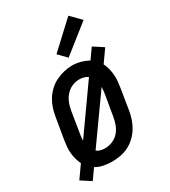

<svg xmlns="http://www.w3.org/2000/svg" viewBox="-200 -877 901 1020"><g transform="rotate(-30 250.0 -367.0)"><path d="M61 46 1 7 54 -68Q46 -85 41 -103.5Q36 -122 34 -141.5Q32 -161 34 -181Q36 -201 39 -221L61 -351Q65 -375 73 -399.5Q81 -424 95 -446.5Q109 -469 129 -487.5Q149 -506 173 -517.5Q197 -529 222 -535Q247 -541 272 -541Q299 -541 324 -534Q349 -527 371 -515L414 -576L474 -537L421 -462Q430 -445 434.5 -426.5Q439 -408 441 -388.5Q443 -369 441 -349Q439 -329 436 -309L415 -179Q411 -155 402.5 -130.5Q394 -106 380 -83.5Q366 -61 346 -42.5Q326 -24 302.5 -12.5Q279 -1 253.5 3.5Q228 8 203 8Q177 8 151.5 3Q126 -2 104 -15ZM124 -166 320 -443Q309 -451 295.5 -454.5Q282 -458 268 -458Q245 -458 223.5 -448.5Q202 -439 186 -421Q170 -403 161.5 -381.5Q153 -360 149 -337L128 -207Q126 -197 125 -186.5Q124 -176 124 -166ZM205 -72Q228 -72 250.5 -81Q273 -90 289 -108Q305 -126 313.5 -148Q322 -170 326 -193L348 -323Q349 -333 350.5 -343.5Q352 -354 352 -364L155 -87Q165 -79 178 -75.5Q191 -72 205 -72ZM278 -586 231 -634 388 -780 447 -720Z"/></g></svg>

Font: Iosevka Curly Slab MdObl
Style: Regular
Weight: 500
Italic angle: -9°
Monospace: yes
Designer: Belleve Invis
Foundry: Belleve Invis
Version: Version 11.0.0; ttfautohint (v1.8.3)